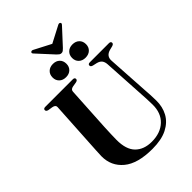

<svg xmlns="http://www.w3.org/2000/svg" viewBox="-295 -1159 1300 1300"><g transform="rotate(-45 355.0 -509.0)"><path d="M580.5 -301 562.5 -605.5Q561 -629 550.2 -643Q539.5 -657 515.5 -663L486.5 -669.5Q469 -674 469 -686Q469 -700 487 -700H669.5Q687.5 -700 687.5 -686Q687.5 -674.5 669.5 -669.5L643.5 -663Q595.5 -650 598.5 -604L617 -303.5Q619 -277 620.5 -251.5Q622 -226 622 -199.5Q623 -138.5 596.8 -90Q570.5 -41.5 515 -13.2Q459.5 15 372 15Q231 15 161.5 -43Q92 -101 92.5 -194Q93 -213.5 95 -248.2Q97 -283 99 -317.5L118 -640.5Q119 -659.5 92 -664.5L60 -669.5Q42 -673.5 42 -686Q42 -700 60.5 -700H323.5Q341.5 -700 341.5 -686Q341.5 -673.5 323.5 -670L290.5 -664.5Q266.5 -660 265.5 -640.5L247 -319.5Q245 -283 244.2 -253Q243.5 -223 243 -201Q242.5 -109 285.5 -65.8Q328.5 -22.5 403.5 -22.5Q487 -22.5 536.5 -69.2Q586 -116 585 -197.5Q584.5 -231.5 583.2 -255.8Q582 -280 580.5 -301ZM302 -742Q272 -742 253.8 -759.5Q235.5 -777 235.5 -805Q235.5 -834 253.8 -851.5Q272 -869 302 -869Q332 -869 350 -851.5Q368 -834 368 -805Q368 -777 350 -759.5Q332 -742 302 -742ZM488.5 -742Q459 -742 440.8 -759.5Q422.5 -777 422.5 -805Q422.5 -833.5 440.8 -851.2Q459 -869 488.5 -869Q519 -869 537.2 -851.5Q555.5 -834 555.5 -805Q555.5 -777 537.2 -759.5Q519 -742 488.5 -742ZM426 -897Q418 -889 411.5 -884Q405 -879 395.5 -879Q386 -879 379.2 -884Q372.5 -889 364.5 -897L259 -1012Q248 -1023 257 -1030.5Q265 -1037 279 -1028.5L395.5 -968L511.5 -1028.5Q525.5 -1037 533.5 -1030.5Q542.5 -1023 532 -1012Z"/></g></svg>

Font: Fraunces 72pt SemiBold
Style: Regular
Weight: 600
Version: Version 1.000;[b76b70a41]